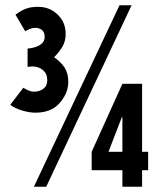

<svg xmlns="http://www.w3.org/2000/svg" viewBox="-20 -711 614 731"><path d="M329 -133 446 -392H521V-133H544V-63H521V0H446V-63H329ZM69 -377Q78 -371 88.5 -366.5Q99 -362 110 -362Q130 -362 145 -373Q160 -384 160 -406Q160 -430 143.5 -444Q127 -458 104 -458Q99 -458 94.5 -457.5Q90 -457 85 -456V-526Q95 -527 106.5 -529.5Q118 -532 127.5 -537Q137 -542 143.5 -550Q150 -558 150 -571Q150 -588 140 -596.5Q130 -605 114 -605Q104 -605 94 -601Q84 -597 76 -592L39 -655Q60 -671 79 -678Q98 -685 125 -685Q169 -685 199.5 -655.5Q230 -626 230 -582Q230 -554 217.5 -533Q205 -512 186 -493Q212 -475 226 -453.5Q240 -432 240 -400Q240 -368 224 -342Q205 -310 178.5 -296Q152 -282 115 -282Q92 -282 65 -290Q38 -298 19 -312ZM435 -691H481L156 0H109ZM393 -133H446V-265H444Z"/></svg>

Font: Osterbar
Style: Regular
Weight: 500
Width: 3
Designer: Peter Wiegel, Basierend auf Erbar schmal-halbfette Grotesk v. Jacob Erbar
Foundry: Peter Wiegel
Version: Version 1.0